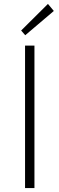

<svg xmlns="http://www.w3.org/2000/svg" viewBox="-20 -961 304 981"><path d="M108 0V-728H156V0ZM109 -781 88 -805 225 -941 255 -905Z"/></svg>

Font: Noto Sans KR Thin ExtraLight
Style: Regular
Weight: 250
Version: Version 2.004-H2;hotconv 1.0.118;makeotfexe 2.5.65603